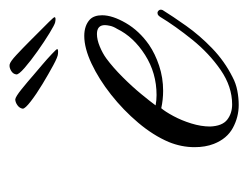

<svg xmlns="http://www.w3.org/2000/svg" viewBox="-80 -440 528 409"><g transform="rotate(-90 184.5 -235.0)"><path d="M342 -382Q337 -383 319 -394Q301 -405 280.5 -419.5Q260 -434 245 -447Q230 -460 231 -465Q232 -472 239 -476Q246 -480 252 -479Q258 -478 272.5 -464.5Q287 -451 302 -436Q309 -429 321 -417Q333 -405 343 -395Q353 -385 353 -383Q352 -380 342 -382ZM275 -376Q269 -376 250.5 -386Q232 -396 210.5 -409Q189 -422 173.5 -434Q158 -446 158 -451Q159 -458 165.5 -462.5Q172 -467 178 -467Q184 -466 199.5 -453.5Q215 -441 231 -427Q238 -421 251 -410Q264 -399 274.5 -389Q285 -379 285 -378Q285 -375 275 -376ZM166 9Q140 9 117 -3.5Q94 -16 83 -44Q76 -62 76 -85Q76 -113 87 -140Q101 -173 128 -205Q155 -237 188 -263Q221 -289 254 -304.5Q287 -320 313 -320Q335 -320 348 -308Q357 -299 357 -282Q357 -260 340.5 -231.5Q324 -203 294 -182Q275 -169 249.5 -160.5Q224 -152 196 -152Q187 -152 177.5 -153Q168 -154 159 -156Q152 -148 142.5 -130.5Q133 -113 126.5 -92Q120 -71 120 -52Q121 -26 134.5 -15.5Q148 -5 167 -5Q205 -5 240.5 -29.5Q276 -54 305 -90Q334 -126 354 -159Q357 -163 359 -163.5Q361 -164 362 -164Q365 -164 367.5 -161Q370 -158 368 -153Q355 -132 334.5 -103Q314 -74 286.5 -47.5Q259 -21 225 -4Q212 3 196.5 6Q181 9 166 9ZM187 -166Q234 -166 272.5 -190.5Q311 -215 328 -250Q333 -258 334.5 -265Q336 -272 336 -276Q336 -293 317 -293Q305 -293 290.5 -287Q276 -281 265 -273Q246 -259 225.5 -238.5Q205 -218 189 -198.5Q173 -179 165 -168Q170 -167 176 -166.5Q182 -166 187 -166Z"/></g></svg>

Font: Fleur De Leah
Style: Regular
Weight: 400
Designer: Robert E. Leuschke
Foundry: Robert E. Leuschke
Version: Version 1.010; ttfautohint (v1.8.3)